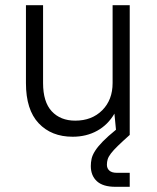

<svg xmlns="http://www.w3.org/2000/svg" viewBox="-20 -520 605 740"><path d="M425 200Q377 200 353.5 178.5Q330 157 330 120Q330 106 333 92Q336 78 346.5 61.5Q357 45 376 25.5Q395 6 427 -20L421 -82Q396 -39 354.5 -16Q313 7 260 7Q178 7 129 -45Q80 -97 80 -200V-500H146V-200Q146 -127 179.5 -91Q213 -55 270 -55Q334 -55 374 -95Q414 -135 414 -200V-500H480V0Q452 25 434.5 42Q417 59 407.5 71.5Q398 84 395 94Q392 104 392 115Q392 129 401.5 137.5Q411 146 430 146H480V200Z"/></svg>

Font: Retni Sans
Style: Regular
Weight: 400
Designer: Vitaly Kuzmin
Foundry: ParaType Ltd.
Version: Version 1.00;March 2, 2019;FontCreator 11.5.0.2425 64-bit; t